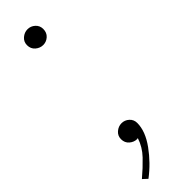

<svg xmlns="http://www.w3.org/2000/svg" viewBox="-211 -447 559 559"><g transform="rotate(-45 68.5 -167.5)"><path d="M65 6Q52 6 41.5 -3Q31 -12 31 -27Q31 -41 41.5 -50Q52 -59 65 -59Q78 -59 88 -50Q98 -41 98 -27Q98 7 70.5 45Q43 83 6 111L-8 98Q17 77 38 55Q59 33 68 5ZM65 -381Q52 -381 41.5 -390Q31 -399 31 -414Q31 -428 41.5 -437Q52 -446 65 -446Q78 -446 88 -437Q98 -428 98 -414Q98 -399 88 -390Q78 -381 65 -381Z"/></g></svg>

Font: Lil Grotesk Thin
Style: Regular
Weight: 100
Designer: Bastien Sozeau
Foundry: NBR — Bastien Sozeau
Version: Version 3.003; ttfautohint (v1.8.4.7-5d5b);gftools[0.9.33]